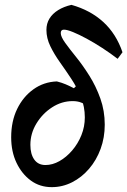

<svg xmlns="http://www.w3.org/2000/svg" viewBox="-20 -763 524 790"><path d="M193 7Q144 7 107 -20Q70 -47 48 -93Q26 -139 26 -198Q26 -264 50.5 -314.5Q75 -365 117.5 -395.5Q160 -426 214 -428Q234 -423 250.5 -416Q267 -409 284 -400L306 -421L345 -323Q329 -335 314 -341Q299 -347 279 -347Q234 -347 194.5 -321.5Q155 -296 130 -255Q105 -214 105 -167Q105 -129 121 -106.5Q137 -84 167 -84Q196 -84 224.5 -100Q253 -116 277 -144Q301 -172 315 -207Q329 -242 329 -280Q329 -324 313 -363.5Q297 -403 273.5 -438.5Q250 -474 226.5 -507Q203 -540 187 -573Q171 -606 171 -640Q171 -666 183.5 -686.5Q196 -707 219.5 -721.5Q243 -736 274 -743Q352 -721 405 -672.5Q458 -624 484 -548L464 -521Q434 -544 401 -565.5Q368 -587 336.5 -604Q305 -621 280.5 -631Q256 -641 243 -641Q230 -641 230 -627Q230 -612 248 -587Q266 -562 293.5 -528Q321 -494 348 -451Q375 -408 393 -357.5Q411 -307 411 -250Q411 -197 394 -150.5Q377 -104 346.5 -68.5Q316 -33 276.5 -13Q237 7 193 7Z"/></svg>

Font: Alegreya SemiBold
Style: Italic
Weight: 600
Italic angle: -7°
Designer: Juan Pablo del Peral
Foundry: Huerta Tipografica
Version: Version 2.009